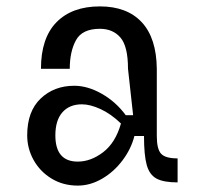

<svg xmlns="http://www.w3.org/2000/svg" viewBox="-20 -570 640 600"><path d="M65 -147Q65 -222 107 -262Q149 -302 212 -302Q254 -302 298 -277Q342 -252 373 -210H396L380 -355Q380 -425 356.5 -452.5Q333 -480 292 -480Q237 -480 217.5 -444.5Q198 -409 198 -355H108Q108 -451 156.5 -500.5Q205 -550 292 -550Q377 -550 423 -500.5Q469 -451 470 -355V-145Q470 -104 483.5 -89.5Q497 -75 535 -75V0Q491 0 469 -12Q447 -24 438.5 -54.5Q430 -85 430 -145H400Q390 -105 363 -69Q336 -33 299 -11.5Q262 10 223 10Q177 10 141 -12Q105 -34 85 -70Q65 -106 65 -147ZM223 -65Q264 -65 302.5 -94.5Q341 -124 358 -184Q327 -214 294.5 -229Q262 -244 236 -244Q197 -244 175 -219Q153 -194 153 -147Q153 -65 223 -65Z"/></svg>

Font: Sligoil Micro
Style: Regular
Weight: 400
Designer: Ariel Martín Pérez
Foundry: Igor Stepanchenko
Version: Version 1.001